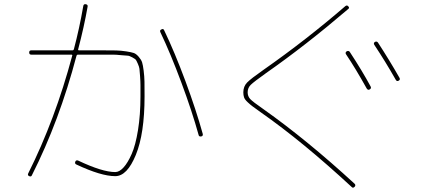

<svg xmlns="http://www.w3.org/2000/svg" viewBox="-20 -820 2040 915"><path d="M119.1 19.5Q110.4 15.6 114.3 6.8Q243.2 -251 324.2 -554.7Q325.2 -555.7 324.2 -557.6Q323.2 -559.6 321.3 -559.6H128.9Q119.1 -559.6 119.1 -569.8Q119.1 -580.1 128.9 -580.1H326.2Q330.1 -580.1 332 -585Q358.4 -684.6 377 -792Q378.9 -801.8 389.2 -799.8Q399.4 -797.9 397.5 -788.1Q380.9 -693.4 352.5 -585Q350.6 -580.1 357.4 -580.1H468.8Q510.7 -580.1 533.2 -579.6Q555.7 -579.1 581.1 -575.2Q606.4 -571.3 617.7 -567.4Q628.9 -563.5 641.1 -549.3Q653.3 -535.2 657.2 -522.9Q661.1 -510.7 664.6 -483.4Q668 -456.1 668.5 -431.2Q668.9 -406.2 668.9 -360.4Q668.9 -183.6 627.4 -82Q585.9 19.5 529.3 19.5Q461.9 19.5 343.8 -36.1Q335 -40 338.9 -49.8Q342.8 -58.6 352.5 -54.7Q467.8 0 529.3 0Q548.8 0 568.8 -22Q588.9 -43.9 607.4 -85.9Q626 -127.9 637.7 -200.2Q649.4 -272.5 649.4 -360.4Q649.4 -398.4 649.4 -414.6Q649.4 -430.7 647.5 -457Q645.5 -483.4 644.5 -492.2Q643.6 -501 636.7 -516.6Q629.9 -532.2 627 -535.6Q624 -539.1 609.9 -546.9Q595.7 -554.7 587.9 -554.7Q580.1 -554.7 556.6 -557.1Q533.2 -559.6 518.1 -559.6Q502.9 -559.6 468.8 -559.6H350.6Q346.7 -559.6 344.7 -554.7Q262.7 -243.2 131.8 15.6Q128.9 23.4 119.1 19.5ZM926.8 -175.8Q895.5 -289.1 844.2 -426.8Q793 -564.5 744.1 -667Q740.2 -675.8 749 -679.7Q758.8 -685.5 762.7 -674.8Q812.5 -571.3 863.8 -433.1Q915 -294.9 946.3 -181.6Q948.2 -171.9 939.5 -169.9Q928.7 -168 926.8 -175.8Z M1631.8 -575.2Q1634.8 -577.1 1639.2 -577.1Q1643.6 -577.1 1646.5 -573.2Q1706.1 -482.4 1746.1 -408.2Q1751 -399.4 1742.2 -394Q1733.4 -388.7 1727.5 -398.4Q1674.8 -493.2 1628.9 -561.5Q1624 -569.3 1631.8 -575.2ZM1866.2 -439.5Q1816.4 -527.3 1763.7 -606.4Q1758.8 -615.2 1766.6 -620.1Q1775.4 -625 1781.2 -617.2Q1835.9 -533.2 1883.8 -449.2Q1888.7 -440.4 1879.9 -435.5Q1871.1 -430.7 1866.2 -439.5ZM1223.6 -284.2Q1192.4 -306.6 1183.1 -313.5Q1173.8 -320.3 1160.2 -333Q1146.5 -345.7 1143.1 -356Q1139.6 -366.2 1139.6 -379.9Q1139.6 -408.2 1157.7 -426.8Q1175.8 -445.3 1237.3 -488.3Q1439.5 -629.9 1626 -791Q1633.8 -796.9 1639.6 -790Q1647.5 -782.2 1638.7 -776.4Q1436.5 -603.5 1248 -471.7Q1190.4 -430.7 1175.3 -416Q1160.2 -401.4 1160.2 -379.9Q1160.2 -361.3 1172.4 -348.1Q1184.6 -335 1235.4 -299.8Q1442.4 -153.3 1669.9 55.7Q1676.8 62.5 1669.9 70.3Q1662.1 78.1 1656.2 71.3Q1422.9 -144.5 1223.6 -284.2Z"/></svg>

Font: Rounded-X Mgen+ 1m thin
Style: Regular
Weight: 100
Designer: [Source Han Sans]
Ryoko NISHIZUKA  (kana & ideographs); Paul D. Hunt (Latin, Greek & Cyrillic); Wenlong ZHANG  (bopomofo
Version: Version 1.059.20150602